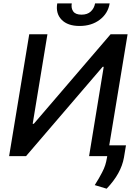

<svg xmlns="http://www.w3.org/2000/svg" viewBox="-20 -932 787 1146"><path d="M154.5 -727.3H263.1L175.1 -193.2H181.8L639.9 -727.3H741.5L632.1 -64.6H731.9L719.8 8.2Q703.1 103.7 616.5 194.2L545.5 172.9Q562.9 144.9 570.1 132.5Q577.4 120 589.5 96.9Q601.6 73.9 608 53.8Q614.3 33.7 617.9 12.1L620 0H511.7L599.1 -533.4H592.7L135.3 0H34.4ZM547.6 -911.9H634.6Q624.6 -851.6 575.6 -814.3Q526.6 -777 454.9 -777Q383.9 -777 347.7 -814.3Q311.4 -851.6 321.7 -911.9H408.4Q403.4 -882.8 417.3 -863.6Q431.1 -844.5 466.6 -844.5Q501.8 -844.5 522 -863.5Q542.3 -882.5 547.6 -911.9Z"/></svg>

Font: Karasuma Gothic
Style: Medium Italic
Weight: 500
Italic angle: 9.39998°
Designer: Rasmus Andersson / Ryoko Nishizuka
Foundry: Genbu
Version: Version 1.00